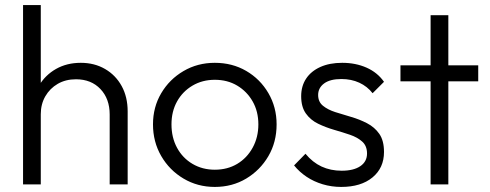

<svg xmlns="http://www.w3.org/2000/svg" viewBox="-20 -728 1933 758"><path d="M413 0V-276Q413 -338 376.5 -376.5Q340 -415 280 -415Q239 -415 208 -397Q177 -379 159 -348Q141 -317 141 -277L109 -295Q109 -348 134 -390Q159 -432 201.5 -456Q244 -480 299 -480Q353 -480 395 -455.5Q437 -431 460.5 -388Q484 -345 484 -288V0ZM71 0V-708H141V0Z M828 10Q760 10 704.5 -23Q649 -56 616.5 -112Q584 -168 584 -237Q584 -305 616.5 -360Q649 -415 704.5 -447.5Q760 -480 828 -480Q897 -480 952 -448Q1007 -416 1039.5 -360.5Q1072 -305 1072 -237Q1072 -167 1039.5 -111.5Q1007 -56 952 -23Q897 10 828 10ZM828 -58Q878 -58 916.5 -81Q955 -104 977.5 -145Q1000 -186 1000 -237Q1000 -288 977.5 -327.5Q955 -367 916.5 -390Q878 -413 828 -413Q779 -413 740 -390Q701 -367 679 -327.5Q657 -288 657 -237Q657 -185 679 -144.5Q701 -104 740 -81Q779 -58 828 -58Z M1327 10Q1289 10 1254 -0.5Q1219 -11 1190.5 -30Q1162 -49 1141 -75L1186 -121Q1214 -87 1249.5 -70.5Q1285 -54 1329 -54Q1376 -54 1402.5 -72Q1429 -90 1429 -122Q1429 -152 1410 -169Q1391 -186 1361.5 -196Q1332 -206 1299 -215.5Q1266 -225 1236 -239.5Q1206 -254 1187.5 -280Q1169 -306 1169 -348Q1169 -388 1188.5 -417.5Q1208 -447 1244.5 -463.5Q1281 -480 1331 -480Q1384 -480 1427 -461Q1470 -442 1496 -405L1451 -360Q1430 -387 1398.5 -401.5Q1367 -416 1328 -416Q1283 -416 1259.5 -398.5Q1236 -381 1236 -353Q1236 -326 1255 -310.5Q1274 -295 1303.5 -285.5Q1333 -276 1366 -266.5Q1399 -257 1429 -241.5Q1459 -226 1477.5 -199.5Q1496 -173 1496 -128Q1496 -65 1450.5 -27.5Q1405 10 1327 10Z M1680 0V-668H1750V0ZM1561 -407V-470H1868V-407Z"/></svg>

Font: Outfit-Light
Style: Regular
Weight: 300
Designer: Rodrigo Fuenzalida
Foundry: fragTYPE
Version: Version 1.000